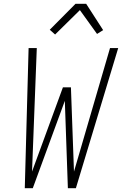

<svg xmlns="http://www.w3.org/2000/svg" viewBox="-20 -987 640 1007"><path d="M110 0 130 -735H173L148 -87L310 -529H352L368 -87L557 -735H600L378 0H336L320 -458L152 0ZM269 -806 241 -831 376 -967H432L521 -829L489 -809L399 -934Z"/></svg>

Font: Iosevka XLt Ex Obl
Style: Regular
Weight: 200
Width: 7
Italic angle: -9°
Monospace: yes
Designer: Belleve Invis
Foundry: Belleve Invis
Version: Version 32.5.0; ttfautohint (v1.8.4)